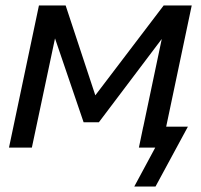

<svg xmlns="http://www.w3.org/2000/svg" viewBox="-20 -542 737 705"><path d="M13 0 123 -522H221L330 -192L581 -522H684L574 0H490L574 -399L343 -93H287L182 -401L97 0ZM473 143 550 0H490L506 -77H670L551 143Z"/></svg>

Font: Raleway Medium
Style: Italic
Weight: 500
Italic angle: -12°
Designer: Matt McInerney, Pablo Impallari, Rodrigo Fuenzalida
Foundry: Matt McInerney, Pablo Impallari, Rodrigo Fuenzalida
Version: Version 4.026